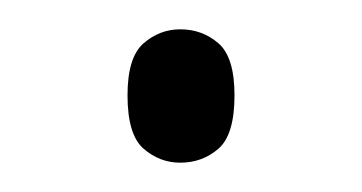

<svg xmlns="http://www.w3.org/2000/svg" viewBox="-20 -106 247 131"><path d="M103 5Q89 5 78 -4.5Q67 -14 67 -41Q67 -67 78 -76.5Q89 -86 103 -86Q118 -86 129 -76.5Q140 -67 140 -41Q140 -14 129 -4.5Q118 5 103 5Z"/></svg>

Font: Noto Rashi Hebrew ExtraLight
Style: Regular
Weight: 250
Version: Version 1.006